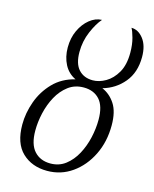

<svg xmlns="http://www.w3.org/2000/svg" viewBox="-117 -850 751 938"><g transform="rotate(15 258.5 -381.0)"><path d="M212 10Q135 10 86 -36.5Q37 -83 37 -178Q37 -236 58 -294.5Q79 -353 122 -397.5Q165 -442 231 -458Q193 -476 173.5 -513.5Q154 -551 154 -599Q154 -647 172 -685.5Q190 -724 219 -747.5Q248 -771 281 -772Q257 -745 236 -696Q215 -647 215 -592Q215 -533 241.5 -504Q268 -475 313 -475Q345 -475 378 -494Q411 -513 433.5 -552Q456 -591 456 -652Q456 -694 447 -726.5Q438 -759 430 -772Q465 -772 491 -738.5Q517 -705 517 -647Q517 -569 475 -518.5Q433 -468 369 -450Q409 -433 434.5 -394Q460 -355 460 -286Q460 -203 427 -136Q394 -69 338 -29.5Q282 10 212 10ZM218 -29Q262 -29 294.5 -54Q327 -79 348.5 -119Q370 -159 380.5 -205.5Q391 -252 391 -296Q391 -365 361.5 -397.5Q332 -430 281 -430Q236 -430 203 -405Q170 -380 148.5 -340.5Q127 -301 116.5 -255Q106 -209 106 -166Q106 -96 136.5 -62.5Q167 -29 218 -29Z"/></g></svg>

Font: Noto Serif Light
Style: Italic
Weight: 300
Italic angle: -12°
Designer: Monotype Design Team
Foundry: Monotype Imaging Inc.
Version: Version 2.013